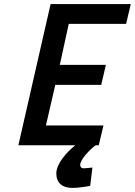

<svg xmlns="http://www.w3.org/2000/svg" viewBox="-20 -712 661 941"><path d="M349 0C311 30 256 88 256 138C256 184 285 209 334 209C371 209 422 199 422 199L433 109C433 109 401 113 391 113C378 113 373 106 373 96C373 69 422 19 449 0H464L487 -97H205L251 -296H476L499 -394H273L317 -595H598L621 -692H228L70 0Z"/></svg>

Font: RazerF5 SemiBold
Style: Italic
Weight: 600
Foundry: Razer Inc.
Version: Version 2